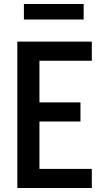

<svg xmlns="http://www.w3.org/2000/svg" viewBox="-20 -944 540 964"><path d="M67 0V-735H441V-639H178V-430H384V-334H178V-96H441V0ZM100 -846V-924H400V-846Z"/></svg>

Font: Zed Mono
Style: Bold
Weight: 700
Monospace: yes
Designer: Belleve Invis
Foundry: Belleve Invis
Version: Version 1.0.0; ttfautohint (v1.8.4)